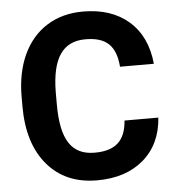

<svg xmlns="http://www.w3.org/2000/svg" viewBox="-52 -770 758 828"><g transform="rotate(-5 327.0 -356.0)"><path d="M475.1 -236.8C468.8 -150.4 425.8 -109.9 335.4 -109.9C235.4 -109.9 190.4 -177.7 190.4 -331.5V-385.3C191.9 -532.2 239.7 -600.6 337.4 -600.6C427.2 -600.6 468.8 -561.5 476.1 -469.7H622.6C614.7 -549.3 585.9 -610.8 535.6 -654.8C485.4 -698.7 419.4 -720.7 337.4 -720.7C278.3 -720.7 226.1 -707 181.6 -679.2C91.8 -623.5 42 -515.1 42 -378.4V-335C42 -228 68.4 -143.6 120.6 -82.5C172.9 -21 244.1 9.8 335.4 9.8C418.9 9.8 485.8 -12.2 537.1 -56.2C587.9 -100.1 616.2 -160.2 621.6 -236.8Z"/></g></svg>

Font: Shabnam
Style: Bold
Weight: 700
Foundry: DejaVu fonts team - Redesigned by Saber Rastikerdar - Based on Vazir font
Version: Version 5.0.1